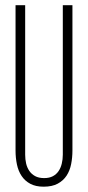

<svg xmlns="http://www.w3.org/2000/svg" viewBox="-20 -700 334 730"><path d="M255.4 -127.9Q255.4 -101.1 250.5 -76.2Q245.6 -51.3 233.2 -32.2Q220.7 -13.2 199.5 -1.7Q178.2 9.8 146 9.8Q115.7 9.8 95.2 -1.2Q74.7 -12.2 62.3 -30.8Q49.8 -49.3 44.4 -74.5Q39.1 -99.6 39.1 -127.9V-680.2H75.7V-111.8Q75.7 -94.2 79.3 -78.4Q83 -62.5 91.6 -50Q100.1 -37.6 113.8 -30.3Q127.4 -22.9 147.9 -22.9Q167.5 -22.9 180.9 -30Q194.3 -37.1 202.6 -49.3Q210.9 -61.5 214.8 -77.6Q218.8 -93.8 218.8 -111.8V-680.2H255.4Z"/></svg>

Font: Tulpen One
Style: Regular
Weight: 400
Designer: Naima Ben Ayed
Foundry: Naima Ben Ayed, Anton Koovit
Version: Version 1.002